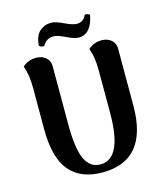

<svg xmlns="http://www.w3.org/2000/svg" viewBox="-129 -978 934 1088"><g transform="rotate(-15 338.0 -433.5)"><path d="M499 -868Q491 -818 467 -788.5Q443 -759 405 -759Q380 -759 335 -781Q290 -803 267 -803Q224 -803 203 -764Q188 -760 173 -773Q178 -831 206 -856Q234 -881 273 -881Q299 -881 344.5 -859Q390 -837 415 -837Q431 -837 442.5 -843.5Q454 -850 459 -856.5Q464 -863 470 -876Q490 -876 499 -868ZM603 -641V-307Q603 14 338 14Q209 14 144.5 -64Q80 -142 80 -307V-551Q80 -628 60 -681Q93 -711 140 -711Q174 -711 196.5 -692Q219 -673 219 -641V-300Q219 -159 247.5 -96Q276 -33 338 -33Q465 -33 465 -300V-551Q465 -628 445 -681Q478 -711 524 -711Q558 -711 580.5 -692Q603 -673 603 -641Z"/></g></svg>

Font: Arima Koshi Bold
Style: Regular
Weight: 700
Designer: Joana Correia and Natanael Gama
Foundry: NDISCOVER
Version: Version 1.019;PS 001.019;hotconv 1.0.88;makeotf.lib2.5.64775